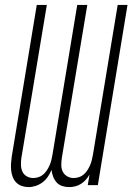

<svg xmlns="http://www.w3.org/2000/svg" viewBox="-20 -755 540 783"><path d="M97 8Q82 8 69 3.5Q56 -1 46.5 -10.5Q37 -20 32 -33Q27 -46 25.5 -60Q24 -74 25 -88.5Q26 -103 28 -117L130 -735H171L67 -110Q65 -96 65.5 -81.5Q66 -67 71.5 -55Q77 -43 89 -36Q101 -29 116 -29Q126 -29 137 -32.5Q148 -36 156.5 -43.5Q165 -51 171.5 -61Q178 -71 182.5 -81.5Q187 -92 189.5 -102.5Q192 -113 194 -124L295 -735H336L232 -110Q230 -96 230 -81.5Q230 -67 236 -55Q242 -43 254 -36Q266 -29 280 -29Q291 -29 302 -32.5Q313 -36 321.5 -43.5Q330 -51 336.5 -61Q343 -71 347.5 -81.5Q352 -92 354.5 -102.5Q357 -113 359 -124L460 -735H500L379 0H338L345 -43Q339 -32 330 -22Q321 -12 310 -5Q299 2 286.5 5Q274 8 262 8Q247 8 233.5 3.5Q220 -1 211 -11Q202 -21 197 -34Q192 -47 190 -62Q184 -47 175 -34Q166 -21 153.5 -11.5Q141 -2 126 3Q111 8 97 8Z"/></svg>

Font: Iosevka Curly XLtObl
Style: Regular
Weight: 200
Italic angle: -9°
Monospace: yes
Designer: Belleve Invis
Foundry: Belleve Invis
Version: Version 11.1.0; ttfautohint (v1.8.3)